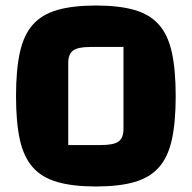

<svg xmlns="http://www.w3.org/2000/svg" viewBox="-20 -660 694 695"><path d="M38 -312Q38 -407 52 -470.5Q66 -534 99 -571Q132 -608 188 -624Q244 -640 327 -640Q411 -640 466.5 -624Q522 -608 555 -571Q588 -534 602 -470.5Q616 -407 616 -312Q616 -217 602 -154Q588 -91 555 -54Q522 -17 466.5 -1Q411 15 327 15Q244 15 188 -1Q132 -17 99 -54Q66 -91 52 -154Q38 -217 38 -312ZM227 -135H346Q392 -135 409.5 -148Q427 -161 427 -193V-490H307Q262 -490 244.5 -477Q227 -464 227 -432Z"/></svg>

Font: Changa
Style: Bold
Weight: 700
Designer: Eduardo Rodriguez Tunni
Foundry: Eduardo Rodriguez Tunni
Version: Version 3.002; ttfautohint (v1.8.2)